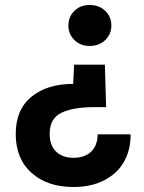

<svg xmlns="http://www.w3.org/2000/svg" viewBox="-20 -586 578 769"><path d="M339 -566Q377 -566 401.5 -542.5Q426 -519 426 -484Q426 -449 401.5 -425.5Q377 -402 339 -402Q302 -402 278 -425.5Q254 -449 254 -484Q254 -519 278 -542.5Q302 -566 339 -566ZM274 163Q170 163 106.5 106.5Q43 50 43 -49Q43 -147 106 -198.5Q169 -250 273 -250L277 -327H400L405 -157H360Q272 -157 225.5 -134Q179 -111 179 -51Q179 -49 179 -48Q179 -4 204.5 21Q230 46 274 46Q320 46 345.5 21Q371 -4 371 -48H503Q503 -46 503 -44Q503 15 476.5 62Q450 109 397.5 136Q345 163 274 163Z"/></svg>

Font: Fz Poppins SemBd
Style: Regular
Weight: 600
Designer: Ninad Kale (Devanagari), Jonny Pinhorn (Latin)
Foundry: Indian Type Foundry
Version: Vit hóa bi Vntype.Com & FontZin.Com